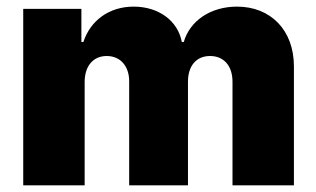

<svg xmlns="http://www.w3.org/2000/svg" viewBox="-20 -557 950 577"><path d="M49.8 0H234.4V-310.5C234.4 -358.4 259.8 -388.7 300.8 -388.7C340.8 -388.7 368.2 -359.4 368.2 -312.5V0H544.9V-311.5C544.9 -358.4 569.3 -388.7 611.3 -388.7C651.4 -388.7 678.7 -360.4 678.7 -311.5V0H863.3V-357.4C863.3 -466.8 793 -537.1 692.4 -537.1C613.3 -537.1 550.8 -495.1 532.2 -430.7H526.4C514.6 -495.1 456.1 -537.1 381.8 -537.1C308.6 -537.1 252 -496.1 230.5 -430.7H224.6V-530.3H49.8Z"/></svg>

Font: Pretendard Black
Style: Regular
Weight: 900
Designer: Base glyphs from Inter by Rasmus Andersson; Hangeul glyphs from Noto Sans CJK(Source Han Sans) by Jang Soo-young and Kan
Foundry: Kil Hyung-jin
Version: Version 1.309;Glyphs 3.2 (3225)